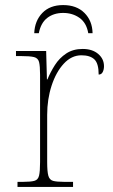

<svg xmlns="http://www.w3.org/2000/svg" viewBox="-20 -737 445 757"><path d="M49 0V-20H71Q101 -20 115.5 -24Q130 -28 134 -44.5Q138 -61 138 -98V-442Q138 -477 134 -492.5Q130 -508 114 -512Q98 -516 61 -516H43V-536H162L165 -424H167Q179 -453 196.5 -480.5Q214 -508 241 -526Q268 -544 306 -544Q344 -544 367 -524.5Q390 -505 390 -476Q390 -463 385 -453Q380 -443 369 -443Q369 -487 352 -503Q335 -519 301 -519Q262 -519 231.5 -486Q201 -453 183.5 -399.5Q166 -346 166 -284V-98Q166 -61 170.5 -44.5Q175 -28 189 -24Q203 -20 233 -20H268V0ZM115 -606Q117 -655 147 -686Q177 -717 229 -717Q282 -717 313 -686Q344 -655 345 -606H328Q321 -647 293.5 -666.5Q266 -686 229 -686Q192 -686 166.5 -666.5Q141 -647 133 -606Z"/></svg>

Font: Noto Serif Thin
Style: Regular
Weight: 100
Designer: Monotype Design Team
Foundry: Monotype Imaging Inc.
Version: Version 2.015